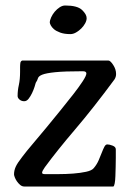

<svg xmlns="http://www.w3.org/2000/svg" viewBox="-20 -678 476 698"><path d="M31 -44Q31 -58 37 -71.5Q43 -85 61 -108Q76 -128 99.5 -155.5Q123 -183 148.5 -214Q174 -245 200 -277Q226 -309 247 -336Q268 -363 281 -383Q294 -403 294 -411Q294 -419 281 -419Q214 -419 180.5 -415.5Q147 -412 133.5 -406.5Q120 -401 118 -393.5Q116 -386 110 -377Q109 -373 105.5 -362Q102 -351 96.5 -339.5Q91 -328 84 -319Q77 -310 68 -310Q58 -310 51 -316Q44 -322 44 -329Q44 -349 48.5 -369Q53 -389 53 -418V-433Q53 -442 54 -449Q55 -456 61 -458H374Q381 -458 391.5 -442Q402 -426 402 -409Q402 -398 396 -389Q320 -286 253.5 -208Q187 -130 143 -70Q133 -56 133 -50Q133 -45 143 -45Q164 -45 192 -45Q220 -45 246 -47Q272 -49 293 -53.5Q314 -58 321 -67Q332 -80 338.5 -95Q345 -110 350 -123Q355 -136 359.5 -144.5Q364 -153 370 -153Q378 -153 389.5 -148.5Q401 -144 401 -135V-105Q401 -90 400.5 -72Q400 -54 399.5 -38Q399 -22 397 -11.5Q395 -1 392 0H68Q60 0 53 -6Q46 -12 41 -19.5Q36 -27 33.5 -34Q31 -41 31 -44ZM236 -554Q214 -554 199 -559.5Q184 -565 176 -572Q168 -579 164.5 -586Q161 -593 161 -596Q161 -604 166 -615Q171 -626 179 -635.5Q187 -645 197 -651.5Q207 -658 217 -658Q261 -658 278 -642Q295 -626 295 -612Q295 -603 289.5 -593Q284 -583 275.5 -574.5Q267 -566 256.5 -560Q246 -554 236 -554Z"/></svg>

Font: Asar
Style: Regular
Weight: 400
Designer: Eben Sorkin
Foundry: Eben Sorkin, Pria Ravichandran
Version: Version 1.003; ttfautohint (v1.3) -l 8 -r 50 -G 0 -x 0 -H 45